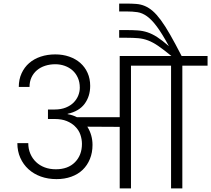

<svg xmlns="http://www.w3.org/2000/svg" viewBox="-20 -1053 1180 1073"><path d="M649 0V-344L468 -345Q497 -299 497 -243Q497 -200 482.5 -164.5Q468 -129 442 -104Q416 -79 378.5 -65.5Q341 -52 296 -52Q248 -52 208 -66.5Q168 -81 139 -107.5Q110 -134 93.5 -171Q77 -208 77 -253H138Q138 -221 149.5 -194Q161 -167 181.5 -147.5Q202 -128 230 -117.5Q258 -107 292 -107Q360 -107 399 -146.5Q438 -186 438 -249Q438 -274 429.5 -299.5Q421 -325 401 -345H400L399 -347Q381 -365 353 -376.5Q325 -388 285 -388H248V-441H285Q321 -441 348 -452Q375 -463 392 -480.5Q409 -498 417.5 -519.5Q426 -541 426 -563Q426 -594 415 -618.5Q404 -643 385.5 -659.5Q367 -676 342 -685Q317 -694 289 -694Q259 -694 232.5 -685.5Q206 -677 186.5 -660.5Q167 -644 156 -620.5Q145 -597 145 -567H85Q85 -609 100.5 -643Q116 -677 143 -700.5Q170 -724 207.5 -736.5Q245 -749 289 -749Q331 -749 367 -736.5Q403 -724 429 -701Q455 -678 469.5 -645.5Q484 -613 484 -573Q484 -515 453 -473Q422 -431 358 -417V-415Q387 -410 410 -398H649V-740H938Q894 -776 864 -796.5Q834 -817 807.5 -827Q781 -837 753 -839.5Q725 -842 686 -842H646V-885H685Q722 -885 750 -883Q778 -881 804 -872.5Q830 -864 858 -846Q886 -828 924 -795Q886 -865 857 -904Q828 -943 801.5 -962Q775 -981 748 -985Q721 -989 687 -989H646V-1033H686Q717 -1033 742 -1031Q767 -1029 789.5 -1019.5Q812 -1010 833.5 -991.5Q855 -973 879 -940.5Q903 -908 931 -859Q959 -810 995 -740H1140V-686H999V0H936V-686H712V0Z"/></svg>

Font: SVN-Poppins Light
Style: Regular
Weight: 300
Designer: Ninad Kale (Devanagari), Jonny Pinhorn (Latin)
Foundry: Indian Type Foundry
Version: Version 3.002 2017; ttfautohint (v1.8.3)